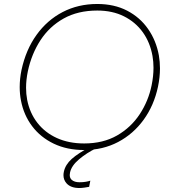

<svg xmlns="http://www.w3.org/2000/svg" viewBox="-20 -745 859 965"><path d="M403 9Q316.5 9 250 -23Q183.5 -55 141.5 -110.8Q99.5 -166.5 85.5 -239Q79 -272.5 79 -307.5Q79 -349 88 -393Q110 -495 163.5 -569.5Q217 -644 295 -684.5Q373 -725 469 -725Q554 -725 618.8 -691.5Q683.5 -658 724.2 -599.5Q765 -541 778.5 -466.5Q784 -434.5 784 -401Q784 -356.5 774 -309Q754 -215 702 -143.2Q650 -71.5 573.5 -31.2Q497 9 403 9ZM403 -24Q498.5 -24 568.5 -64.2Q638.5 -104.5 682.2 -171Q726 -237.5 742 -316Q751.5 -362 751.5 -404.5Q751.5 -435 746.5 -463.5Q734.5 -531.5 697.8 -582.8Q661 -634 603 -663Q545 -692 469 -692Q371.5 -692 300 -652Q228.5 -612 183.5 -543Q138.5 -474 120 -387Q111 -343.5 111 -304Q111 -272.5 116.5 -243.5Q129.5 -177 167.8 -127.8Q206 -78.5 266 -51.2Q326 -24 403 -24ZM379 200Q335.5 200 314.5 176.5Q299 159 299 135.5Q299 127 301 118Q308.5 82.5 340.5 53.8Q372.5 25 439 -10L441 -20H457L464 0Q416 23 377.5 55.5Q339 88 332 122Q330.5 128.5 330.5 134.5Q330.5 150 340.5 159Q354 171 380 171Q397.5 171 411.8 168.5Q426 166 434 163L428 194Q418.5 196 404 198Q389.5 200 379 200Z"/></svg>

Font: Heraclito Thin
Style: Italic
Weight: 100
Italic angle: -12°
Designer: Kostas Bartsokas (font) & Cristiano Sobral (main changes)
Foundry: Kostas Bartsokas (font) & Cristiano Sobral (main changes)
Version: Version 1.00;July 8, 2020;FontCreator 13.0.0.2655 64-bit